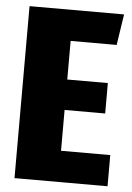

<svg xmlns="http://www.w3.org/2000/svg" viewBox="-51 -734 533 773"><g transform="rotate(5 215.5 -347.5)"><path d="M419 -695 400 -570H214V-414H378V-291H214V-126H413V0H37V-695Z"/></g></svg>

Font: Fira Sans Extra Condensed ExtraBold
Style: Regular
Weight: 800
Width: 1
Designer: Carrois Corporate & Edenspiekermann AG
Foundry: Carrois Corporate GbR & Edenspiekermann AG
Version: Version 4.203